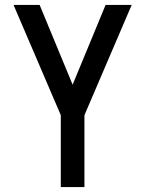

<svg xmlns="http://www.w3.org/2000/svg" viewBox="-20 -550 590 780"><path d="M227 210V-82L35 -530H141L275 -206L409 -530H515L323 -82V210Z"/></svg>

Font: Lode Dark Term
Style: Bold
Weight: 700
Monospace: yes
Designer: Belleve Invis
Foundry: Belleve Invis
Version: Version 29.2.0